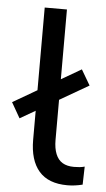

<svg xmlns="http://www.w3.org/2000/svg" viewBox="-78 -740 431 783"><g transform="rotate(5 137.5 -348.0)"><path d="M228 9Q150 9 111.5 -35.5Q73 -80 73 -164V-705H164V-171Q164 -137 173.5 -113.5Q183 -90 201.5 -79Q220 -68 248 -68Q259 -68 270.5 -69Q282 -70 292 -73L290 1Q274 5 258.5 7Q243 9 228 9ZM10 -246 -26 -309 246 -467 283 -404Z"/></g></svg>

Font: Nunito Sans 12pt ExtraLight 12pt Medium
Style: Regular
Weight: 500
Version: Version 3.101;gftools[0.9.27]